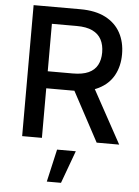

<svg xmlns="http://www.w3.org/2000/svg" viewBox="-63 -775 770 1062"><g transform="rotate(5 322.5 -244.0)"><path d="M79.9 0V-727.3H339.1Q423.7 -727.3 479.6 -698.2Q535.5 -669 563.2 -617.7Q590.9 -566.4 590.9 -499.3Q590.9 -432.5 563 -381.9Q535.2 -331.3 479.2 -303.3Q423.3 -275.2 338.8 -275.2H142.4V-369.7H328.8Q382.1 -369.7 415.7 -384.9Q449.2 -400.2 464.8 -429.3Q480.5 -458.5 480.5 -499.3Q480.5 -540.5 464.7 -570.7Q448.9 -600.9 415.3 -617Q381.7 -633.2 327.4 -633.2H189.6V0ZM438.9 -328.1 618.6 0H493.6L317.5 -328.1ZM237.6 238.6 278.8 57.5H382.8L316.4 238.6Z"/></g></svg>

Font: InterMG Medium
Style: Regular
Weight: 500
Designer: Rasmus Andersson
Foundry: rsms
Version: Version 3.019;December 26, 2023;FontCreator 15.0.0.2955 64-b